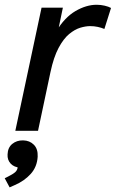

<svg xmlns="http://www.w3.org/2000/svg" viewBox="-49 -560 495 822"><path d="M16.6 0 128.9 -527.3H220.2L195.8 -409.7L191.4 -425.3Q227.5 -485.4 273.9 -512.5Q320.3 -539.6 364.7 -539.6Q382.8 -539.6 399.4 -535.6Q416 -531.7 426.3 -525.9L397.9 -436Q385.3 -441.4 369.6 -444.8Q354 -448.2 336.9 -448.2Q317.9 -448.2 294.4 -441.2Q271 -434.1 246.8 -414.1Q222.7 -394 201.7 -354.7Q180.7 -315.4 167 -251L113.8 0ZM-7.8 242.2 -28.8 203.1 -18.1 197.8Q5.9 186 15.9 177.2Q25.9 168.5 26.9 154.3L28.3 144L38.6 158.2Q11.2 156.2 -3.4 140.4Q-18.1 124.5 -16.6 101.1Q-15.6 71.8 3.4 56.2Q22.5 40.5 49.8 41Q78.1 41.5 95.9 59.6Q113.8 77.6 112.3 110.4Q109.9 154.3 82.5 184.6Q55.2 214.8 14.2 232.4Z"/></svg>

Font: Schibsted Grotesk Medium
Style: Italic
Weight: 500
Italic angle: -12°
Designer: Bakken & Baeck AS, Henrik Kongsvoll
Foundry: Schibsted ASA
Version: Version 1.100;gftools[0.9.25]